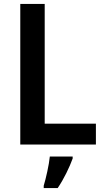

<svg xmlns="http://www.w3.org/2000/svg" viewBox="-20 -734 532 975"><path d="M83 0H467V-106H207V-714H83ZM349 71V61H233C229 103 213 173 202 209V221H273C305 174 333 115 349 71Z"/></svg>

Font: Noto Sans Arabic SemCond SemBd
Style: Regular
Weight: 600
Width: 4
Designer: Monotype Design Team, Nadine Chahine, Nizar Qandah and Khaled Hosny
Foundry: Monotype Imaging Inc.
Version: Version 2.012